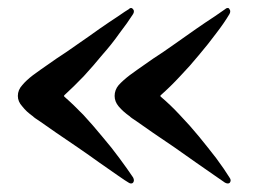

<svg xmlns="http://www.w3.org/2000/svg" viewBox="-20 -458 616 467"><path d="M295.9 -275.4Q296.9 -276.4 313.5 -288.1Q329.1 -298.8 352.5 -315.4Q377 -331.1 404.3 -350.6Q431.6 -370.1 457 -387.7Q482.4 -405.3 502 -418Q521.5 -431.6 527.3 -435.5Q530.3 -438.5 533.2 -438.5Q533.2 -438.5 534.2 -438.5Q537.1 -438.5 538.1 -435.5Q540 -433.6 540 -430.7Q540 -426.8 538.1 -423.8Q525.4 -402.3 505.9 -377Q486.3 -350.6 463.9 -324.2Q442.4 -297.9 418 -272.5Q394.5 -247.1 371.1 -226.6Q369.1 -224.6 371.1 -222.7Q394.5 -203.1 418 -177.7Q442.4 -152.3 463.9 -126Q486.3 -98.6 505.9 -73.2Q525.4 -46.9 538.1 -26.4Q541 -22.5 541 -19.5Q541 -16.6 539.1 -13.7Q537.1 -11.7 534.2 -11.7Q531.2 -11.7 527.3 -13.7Q521.5 -17.6 502 -31.2Q482.4 -44.9 457 -62.5Q431.6 -80.1 404.3 -99.6Q377 -118.2 352.5 -134.8Q329.1 -151.4 313.5 -162.1Q296.9 -172.9 295.9 -174.8Q279.3 -186.5 268.6 -199.2Q258.8 -210.9 258.8 -224.6Q258.8 -239.3 268.6 -251Q279.3 -262.7 295.9 -275.4ZM60.5 -275.4Q61.5 -276.4 78.1 -288.1Q93.8 -298.8 117.2 -315.4Q141.6 -331.1 168.9 -350.6Q197.3 -370.1 221.7 -387.7Q247.1 -405.3 266.6 -418Q286.1 -431.6 293 -435.5Q295.9 -438.5 297.9 -438.5Q298.8 -438.5 298.8 -438.5Q301.8 -438.5 303.7 -435.5Q305.7 -433.6 305.7 -430.7Q305.7 -426.8 303.7 -423.8Q290 -402.3 270.5 -377Q252 -350.6 228.5 -324.2Q207 -297.9 183.6 -272.5Q159.2 -247.1 136.7 -226.6Q134.8 -224.6 136.7 -222.7Q159.2 -203.1 183.6 -177.7Q207 -152.3 228.5 -126Q252 -98.6 270.5 -73.2Q290 -46.9 303.7 -26.4Q305.7 -22.5 305.7 -19.5Q305.7 -16.6 303.7 -13.7Q301.8 -11.7 298.8 -11.7Q295.9 -11.7 293 -13.7Q286.1 -17.6 266.6 -31.2Q247.1 -44.9 221.7 -62.5Q197.3 -80.1 168.9 -99.6Q141.6 -118.2 117.2 -134.8Q93.8 -151.4 78.1 -162.1Q61.5 -172.9 60.5 -174.8Q43.9 -186.5 34.2 -199.2Q23.4 -210.9 23.4 -224.6Q23.4 -239.3 34.2 -251Q43.9 -262.7 60.5 -275.4Z"/></svg>

Font: Mermaid
Style: Bold
Weight: 400
Designer: Scott Simpson
Version: Version 1.001